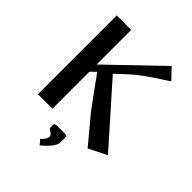

<svg xmlns="http://www.w3.org/2000/svg" viewBox="-238 -771 1090 1090"><g transform="rotate(45 307.0 -226.0)"><path d="M350.1 64.9V104Q350.1 124.5 326.9 151.9Q303.7 179.2 278.8 198.2L254.9 169.9Q284.2 144.5 284.2 123Q284.2 115.2 278.8 109.4Q273.4 103.5 267.1 100.6Q260.7 97.7 255.4 93.5Q250 89.4 250 85V64.9Q250 49.8 270 49.8H329.1Q342.8 49.8 346.4 53.5Q350.1 57.1 350.1 64.9ZM66.9 0V-632.8H183.1V-355L490.2 -649.9L549.8 -587.9L540 -580.1Q532.2 -574.2 496.8 -551.8Q461.4 -529.3 422.9 -501.7Q384.3 -474.1 354 -446.8L285.2 -382.8L592.8 -36.1L483.9 18.1L352.1 -140.1Q345.2 -147.9 214.8 -328.1L183.1 -296.9V0Z"/></g></svg>

Font: Resagokr
Style: Bold
Weight: 600
Designer: gluk
Foundry: gluk
Version: Version 0.95